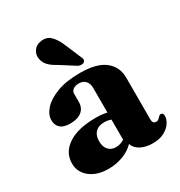

<svg xmlns="http://www.w3.org/2000/svg" viewBox="-175 -858 933 993"><g transform="rotate(-30 291.0 -361.0)"><path d="M35.5 -105.5Q35.5 -171.5 94.5 -210.5Q153.5 -249.5 259.5 -249.5Q297 -249.5 326 -242.5V-389Q326 -416 312 -431.5Q298 -447 272.5 -447Q251.5 -447 238.5 -437.5Q225.5 -428 225.5 -414V-364.5Q225.5 -328.5 201 -308.8Q176.5 -289 132 -289Q93 -289 74 -306Q55 -323 55 -353Q55 -385.5 83 -417Q111 -448.5 166.5 -469.8Q222 -491 305 -491Q404 -491 452.2 -453Q500.5 -415 500.5 -349.5V-100Q500.5 -75 521.5 -75Q531 -75 536.2 -80Q541.5 -85 546 -89.5Q549 -93 552.5 -95.5Q556 -98 560.5 -98Q575 -98 575 -78.5Q575 -59 561 -37.8Q547 -16.5 519.5 -1.8Q492 13 451 13Q408.5 13 379.2 -3Q350 -19 341.5 -46Q314 -17.5 273 -2.2Q232 13 187 13Q119 13 77.2 -20.2Q35.5 -53.5 35.5 -105.5ZM214.5 -136Q214.5 -101 231.5 -83Q248.5 -65 275.5 -65Q302.5 -65 326 -80.5V-200.5Q306.5 -207.5 285 -207.5Q252 -207.5 233.2 -188.8Q214.5 -170 214.5 -136ZM309 -659 350.5 -561Q355 -552.5 356.5 -544.5Q358 -536.5 351 -529.5Q345 -524 335 -523.8Q325 -523.5 316 -527.5L227 -584Q195 -601 178 -619.5Q161 -638 157.5 -664.5Q154 -688 169.2 -709.5Q184.5 -731 215 -734.5Q248.5 -739 270.5 -718Q292.5 -697 309 -659Z"/></g></svg>

Font: Fraunces 9pt
Style: Bold
Weight: 700
Version: Version 1.000;[b76b70a41]